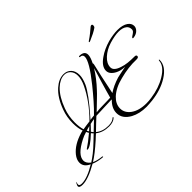

<svg xmlns="http://www.w3.org/2000/svg" viewBox="-277 -948 1357 1357"><g transform="rotate(-45 401.0 -269.5)"><path d="M-108 108Q-141 108 -141 91Q-141 84 -135 74Q-132 65 -125 62Q-131 75 -131 83Q-131 98 -106 98Q-52 98 34 46Q-15 24 -15 -19Q-15 -48 9 -78Q53 -132 140 -158Q145 -160 150.5 -161Q156 -162 162 -163Q149 -199 149 -249Q149 -310 169 -364Q201 -453 254 -500Q300 -541 347 -541Q381 -541 403 -518.5Q425 -496 425 -456Q425 -423 405 -378Q391 -348 355.5 -299.5Q320 -251 262 -186L254 -177Q263 -179 273.5 -180Q284 -181 294 -182Q328 -215 363.5 -255.5Q399 -296 437 -343Q542 -474 542 -521Q542 -543 518 -544Q512 -544 512 -548Q512 -553 522 -553Q569 -551 569 -514Q569 -490 548 -449Q551 -445 549 -436Q531 -364 498 -202Q542 -232 604 -251Q608 -252 630.5 -257Q653 -262 694 -270Q663 -270 636.5 -280Q610 -290 593.5 -307Q577 -324 577 -345Q577 -389 634 -428Q679 -460 742 -478Q769 -485 793 -488.5Q817 -492 838 -492Q889 -492 918 -472Q943 -454 943 -428Q943 -409 927 -393Q911 -377 884 -373Q873 -371 873 -376Q873 -382 883.5 -388Q894 -394 904 -402.5Q914 -411 914 -423Q914 -447 898 -460Q877 -478 836 -478Q798 -478 741 -461Q689 -445 652.5 -411.5Q616 -378 616 -340Q616 -307 672 -289Q698 -280 727 -277Q756 -274 788 -274H792Q808 -274 808 -262Q808 -248 784 -249Q708 -252 621 -229Q543 -210 498 -168Q459 -131 459 -87Q459 -42 500 -12Q544 20 618 20Q629 20 642 19Q655 18 668 16Q755 4 819 -35Q889 -77 893 -128Q893 -136 898 -136Q900 -136 900 -131Q900 -67 822 -19Q754 23 659 34Q644 35 629.5 36.5Q615 38 601 38Q531 38 481 11Q418 -24 418 -81Q418 -129 461 -171V-174Q435 -173 395.5 -171.5Q356 -170 304 -168Q283 -149 262.5 -129Q242 -109 221 -89Q258 -58 316 -58Q356 -58 376 -78Q378 -81 381 -78Q383 -75 381 -73Q359 -51 316 -51Q255 -51 215 -83Q206 -76 197.5 -67.5Q189 -59 180 -51Q104 17 56 46Q85 60 127 64Q134 65 134 68Q134 73 123 71Q77 66 46 52Q-51 108 -108 108ZM173 -165Q187 -167 204.5 -170Q222 -173 242 -175Q341 -274 392 -381Q413 -425 413 -460Q413 -494 394.5 -514Q376 -534 348 -534Q306 -534 263 -494Q215 -448 184 -363Q163 -306 163 -243Q163 -198 173 -165ZM323 -184Q336 -186 354 -187Q372 -188 394 -188Q420 -189 438 -189Q456 -189 464 -190Q470 -214 479 -244Q488 -274 498 -309L531 -418Q490 -352 435 -294Q421 -278 392.5 -251Q364 -224 323 -184ZM209 -100 276 -164Q266 -163 255.5 -160.5Q245 -158 235 -156Q225 -145 215.5 -135Q206 -125 197 -116Q200 -112 203 -108Q206 -104 209 -100ZM190 -127 218 -152Q208 -150 199 -147.5Q190 -145 182 -142Q184 -138 186 -134.5Q188 -131 190 -127ZM45 40Q67 26 96 3.5Q125 -19 160 -53L203 -94Q199 -98 196 -101.5Q193 -105 190 -109Q121 -43 92 -43Q89 -43 89 -46Q88 -48 90 -50Q110 -63 133 -80.5Q156 -98 182 -120Q177 -128 172 -139Q141 -130 119 -118Q15 -65 15 -9Q15 17 45 40ZM640 -571Q636 -571 636 -573Q636 -578 639 -579Q666 -597 685 -612.5Q704 -628 718 -640Q725 -647 732 -647Q741 -647 741 -635Q741 -625 735 -619Q718 -607 696.5 -596Q675 -585 649 -574Q643 -571 640 -571Z"/></g></svg>

Font: Passions Conflict
Style: Regular
Weight: 400
Designer: Robert E. Leuschke
Foundry: Robert E. Leuschke
Version: Version 1.010; ttfautohint (v1.8.3)